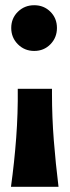

<svg xmlns="http://www.w3.org/2000/svg" viewBox="-20 -567 267 735"><path d="M179 -208Q179 -118 186 -29.5Q193 59 204 148H22Q35 54 42 -39.5Q49 -133 48 -227H179ZM198 -460Q198 -423 173 -397.5Q148 -372 111 -372Q74 -372 48.5 -397.5Q23 -423 23 -460Q23 -497 48.5 -522Q74 -547 111 -547Q148 -547 173 -522Q198 -497 198 -460Z"/></svg>

Font: CAT Rhythmus
Style: Regular
Weight: 400
Designer: Peter Wiegel nach alter Vorlage
Foundry: Peter Wiegel
Version: 1.000